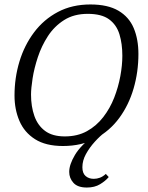

<svg xmlns="http://www.w3.org/2000/svg" viewBox="-20 -645 661 860"><path d="M369 195Q328 195 309 174Q290 153 290 125Q290 92 316 48.5Q342 5 404 -41L452 -54Q428 -36 404.5 -10Q381 16 365 45Q349 74 349 104Q349 131 363.5 143.5Q378 156 400 156Q414 156 427.5 151Q441 146 454 134L467 148Q453 165 428.5 180Q404 195 369 195ZM262 9Q185 9 137 -21.5Q89 -52 67 -103.5Q45 -155 45 -217Q45 -296 67 -369Q89 -442 132.5 -500Q176 -558 239.5 -591.5Q303 -625 385 -625Q463 -625 510.5 -597Q558 -569 579 -519Q600 -469 600 -403Q600 -323 578.5 -249Q557 -175 514.5 -117Q472 -59 409 -25Q346 9 262 9ZM270 -34Q327 -34 369.5 -57.5Q412 -81 442.5 -120.5Q473 -160 491.5 -207.5Q510 -255 519 -304Q528 -353 528 -395Q528 -449 515 -491.5Q502 -534 468.5 -558.5Q435 -583 373 -583Q311 -583 267 -555Q223 -527 194.5 -483Q166 -439 149.5 -389Q133 -339 126 -294Q119 -249 119 -221Q119 -168 134 -125.5Q149 -83 182 -58.5Q215 -34 270 -34Z"/></svg>

Font: Manuale Light
Style: Italic
Weight: 300
Italic angle: -11°
Version: Version 1.002